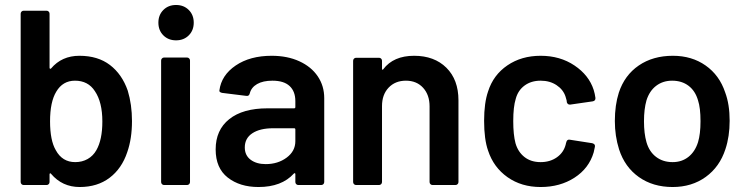

<svg xmlns="http://www.w3.org/2000/svg" viewBox="-20 -743 2998 771"><path d="M510 -257Q510 -186 491 -132Q469 -66 420 -29Q371 8 300 8Q230 8 185 -45Q183 -48 181 -47Q179 -46 179 -43V-12Q179 -7 175.5 -3.5Q172 0 167 0H75Q70 0 66.5 -3.5Q63 -7 63 -12V-688Q63 -693 66.5 -696.5Q70 -700 75 -700H167Q172 -700 175.5 -696.5Q179 -693 179 -688V-471Q179 -468 181 -467Q183 -466 185 -468Q228 -519 299 -519Q373 -519 421.5 -482Q470 -445 493 -379Q510 -323 510 -257ZM391 -255Q391 -333 361 -377Q334 -419 281 -419Q232 -419 206 -375Q181 -334 181 -256Q181 -179 204 -140Q230 -92 282 -92Q310 -92 332 -104.5Q354 -117 367 -140Q391 -182 391 -255Z M616 -652Q616 -683 636 -703Q656 -723 687 -723Q718 -723 738 -703Q758 -683 758 -652Q758 -621 738 -601Q718 -581 687 -581Q656 -581 636 -601Q616 -621 616 -652ZM627 -12V-500Q627 -505 630.5 -508.5Q634 -512 639 -512H731Q736 -512 739.5 -508.5Q743 -505 743 -500V-12Q743 -7 739.5 -3.5Q736 0 731 0H639Q634 0 630.5 -3.5Q627 -7 627 -12Z M1282 -349V-12Q1282 -7 1278.5 -3.5Q1275 0 1270 0H1178Q1173 0 1169.5 -3.5Q1166 -7 1166 -12V-44Q1166 -47 1164 -47.5Q1162 -48 1160 -46Q1111 8 1018 8Q943 8 894.5 -30Q846 -68 846 -143Q846 -221 900.5 -264.5Q955 -308 1054 -308H1161Q1166 -308 1166 -313V-337Q1166 -376 1143 -397.5Q1120 -419 1074 -419Q1036 -419 1012.5 -405.5Q989 -392 983 -368Q980 -356 969 -358L872 -370Q867 -371 863.5 -373.5Q860 -376 861 -380Q869 -441 926.5 -480Q984 -519 1071 -519Q1134 -519 1182 -497Q1230 -475 1256 -436.5Q1282 -398 1282 -349ZM1166 -176V-223Q1166 -228 1161 -228H1077Q1024 -228 993.5 -208Q963 -188 963 -151Q963 -119 986.5 -101.5Q1010 -84 1047 -84Q1096 -84 1131 -110Q1166 -136 1166 -176Z M1821 -340V-12Q1821 -7 1817.5 -3.5Q1814 0 1809 0H1717Q1712 0 1708.5 -3.5Q1705 -7 1705 -12V-316Q1705 -362 1679 -390.5Q1653 -419 1610 -419Q1567 -419 1540.5 -391Q1514 -363 1514 -317V-12Q1514 -7 1510.5 -3.5Q1507 0 1502 0H1410Q1405 0 1401.5 -3.5Q1398 -7 1398 -12V-499Q1398 -504 1401.5 -507.5Q1405 -511 1410 -511H1502Q1507 -511 1510.5 -507.5Q1514 -504 1514 -499V-467Q1514 -464 1516 -463Q1518 -462 1519 -465Q1560 -519 1643 -519Q1724 -519 1772.5 -471Q1821 -423 1821 -340Z M1940 -138Q1924 -183 1924 -258Q1924 -330 1940 -376Q1961 -442 2017.5 -480.5Q2074 -519 2151 -519Q2229 -519 2287 -480Q2345 -441 2364 -382Q2369 -366 2371 -350V-348Q2371 -338 2360 -336L2270 -323H2268Q2259 -323 2256 -333Q2256 -338 2255 -341Q2253 -349 2251 -355Q2242 -383 2215 -401Q2188 -419 2151 -419Q2113 -419 2086.5 -399.5Q2060 -380 2051 -346Q2041 -314 2041 -257Q2041 -202 2050 -168Q2060 -133 2086 -112.5Q2112 -92 2151 -92Q2189 -92 2216.5 -111.5Q2244 -131 2252 -164Q2253 -166 2253 -169Q2254 -170 2254 -172Q2257 -184 2268 -182L2358 -168Q2363 -167 2366.5 -163.5Q2370 -160 2369 -154Q2366 -138 2364 -131Q2345 -67 2287 -29.5Q2229 8 2151 8Q2074 8 2018 -31.5Q1962 -71 1940 -138Z M2466 -143Q2449 -197 2449 -257Q2449 -321 2465 -371Q2488 -441 2545 -480Q2602 -519 2682 -519Q2758 -519 2813.5 -480Q2869 -441 2892 -372Q2910 -324 2910 -258Q2910 -195 2893 -144Q2870 -73 2814 -32.5Q2758 8 2681 8Q2602 8 2545.5 -32Q2489 -72 2466 -143ZM2783 -172Q2793 -205 2793 -256Q2793 -310 2783 -340Q2772 -378 2745 -398.5Q2718 -419 2679 -419Q2642 -419 2615 -398.5Q2588 -378 2576 -340Q2566 -305 2566 -256Q2566 -207 2576 -172Q2587 -134 2614.5 -113Q2642 -92 2681 -92Q2718 -92 2744.5 -113Q2771 -134 2783 -172Z"/></svg>

Font: Amber EN SemiBold
Style: Regular
Weight: 600
Designer: Jeremy Tribby
Foundry: Tribby Type
Version: Version 1.408 November 24, 2021